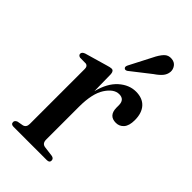

<svg xmlns="http://www.w3.org/2000/svg" viewBox="-200 -701 764 764"><g transform="rotate(45 182.0 -318.5)"><path d="M162 -422.5 163.5 -328Q178.5 -386 211.2 -415Q244 -444 282 -444Q319 -444 339 -422Q359 -400 359 -360Q359 -329 346 -314Q333 -299 313 -299Q273 -299 272 -342.5V-357Q272 -389.5 242 -389.5Q212.5 -389.5 188.2 -352Q164 -314.5 164 -241V-56Q164 -34 183 -31.5L225.5 -26Q238.5 -23.5 238.5 -12Q238.5 0 223.5 0H36.5Q21.5 0 21.5 -12.5Q21.5 -21.5 33 -26L58 -30.5Q74 -34.5 74 -54V-363.5Q74 -379 62 -381.5L28.5 -382Q18 -385 18 -393.5Q18 -403 32 -408L125.5 -435Q141.5 -440 148.5 -440Q160.5 -440 162 -422.5ZM232.5 -586Q244.5 -611 257.5 -624.8Q270.5 -638.5 290 -636.5Q307 -635 315.8 -622.8Q324.5 -610.5 323.5 -596.5Q322 -580 311 -567.2Q300 -554.5 282 -542.5L199.5 -478Q190 -472 184.5 -478Q179.5 -483 185 -494Z"/></g></svg>

Font: Fraunces 144pt S050
Style: Regular
Weight: 400
Version: Version 1.000; ttfautohint (v1.8.3)